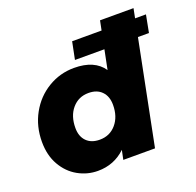

<svg xmlns="http://www.w3.org/2000/svg" viewBox="-130 -879 1043 1024"><g transform="rotate(-20 391.0 -366.5)"><path d="M731 -742 583 0H403L414 -53Q349 9 257 9Q197 9 144.5 -20.5Q92 -50 60 -106Q28 -162 28 -238Q28 -326 67.5 -397.5Q107 -469 175 -510Q243 -551 323 -551Q439 -551 488 -479L541 -742ZM452 -295Q452 -343 425 -371Q398 -399 350 -399Q293 -399 257 -357Q221 -315 221 -247Q221 -199 248 -171.5Q275 -144 323 -144Q380 -144 416 -186Q452 -228 452 -295ZM363 -688H782L763 -589H343Z"/></g></svg>

Font: Idrija
Style: Italic
Weight: 800
Italic angle: -11.3°
Designer: Julieta Ulanovsky
Foundry: Julieta Ulanovsky
Version: Version 7.200